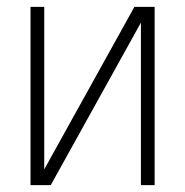

<svg xmlns="http://www.w3.org/2000/svg" viewBox="-20 -540 540 560"><path d="M69 0V-520H109V-46L372 -520H431V0H391V-474L128 0Z"/></svg>

Font: Iosevka Extralight
Style: Regular
Weight: 200
Monospace: yes
Designer: Belleve Invis
Foundry: Belleve Invis
Version: Version 32.0.1; ttfautohint (v1.8.4)